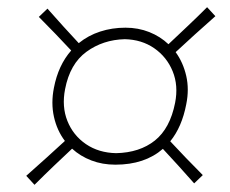

<svg xmlns="http://www.w3.org/2000/svg" viewBox="-20 -588 640 534"><path d="M76 -74 53 -99Q82 -124.5 109.2 -149.2Q136.5 -174 160.5 -196Q138.5 -225 130 -263.2Q121.5 -301.5 130 -344Q142 -406.5 178 -447.5Q157.5 -469.5 134.8 -493.2Q112 -517 88 -541L112 -564Q134.5 -538.5 156.5 -514.2Q178.5 -490 199 -468Q225.5 -489.5 258.5 -500.2Q291.5 -511 329 -511Q364.5 -511 395.2 -498.8Q426 -486.5 448.5 -465Q473 -488 500.2 -513.8Q527.5 -539.5 556 -568L579 -543Q549 -516.5 520.8 -491Q492.5 -465.5 468.5 -443Q489.5 -414 498 -376.8Q506.5 -339.5 498 -298Q486 -235 453.5 -195Q474 -173 497 -149Q520 -125 544 -101L520 -78Q497.5 -103.5 475.5 -127.8Q453.5 -152 433 -174Q382.5 -130 301 -130Q264.5 -130 234 -141.8Q203.5 -153.5 180.5 -174.5Q156.5 -152 130 -126.8Q103.5 -101.5 76 -74ZM303 -162Q368.5 -163.5 410.8 -197.2Q453 -231 467 -302Q476.5 -350 460.2 -389.8Q444 -429.5 409 -453.8Q374 -478 327 -479Q266.5 -477.5 220.5 -444Q174.5 -410.5 161 -340Q151.5 -291.5 167.5 -251.5Q183.5 -211.5 219 -187.2Q254.5 -163 303 -162Z"/></svg>

Font: Commissioner Flair Thin
Style: Italic
Weight: 100
Italic angle: -12°
Designer: Kostas Bartsokas
Foundry: Kostas Bartsokas
Version: Version 1.000; ttfautohint (v1.8.3)